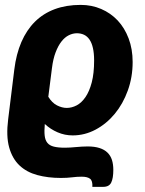

<svg xmlns="http://www.w3.org/2000/svg" viewBox="-20 -546 576 765"><path d="M172.5 -160.5Q187 -136.5 207 -126.2Q227 -116 246 -116Q266 -116 285.5 -126.2Q305 -136.5 320.5 -159Q336 -181.5 345.5 -217.5Q355 -253.5 355 -305Q355 -334 350.2 -354.8Q345.5 -375.5 336.5 -388.5Q327.5 -401.5 314.8 -407.5Q302 -413.5 286.5 -413.5Q270 -413.5 254 -405.5Q238 -397.5 224.8 -380.5Q211.5 -363.5 201.5 -337.2Q191.5 -311 187 -274.5ZM37 -269Q44.5 -330.5 65.2 -378.5Q86 -426.5 119.2 -459.5Q152.5 -492.5 198.2 -509.5Q244 -526.5 301.5 -526.5Q345.5 -526.5 383.2 -510.2Q421 -494 448.8 -464.5Q476.5 -435 492.5 -392.8Q508.5 -350.5 508.5 -299Q508.5 -238.5 489.2 -185.2Q470 -132 437 -92.2Q404 -52.5 360.8 -29.5Q317.5 -6.5 269.5 -6.5Q238 -6.5 209.5 -18.8Q181 -31 158.5 -52Q156 -24 158 -5.8Q160 12.5 168.8 23.2Q177.5 34 194.5 38.2Q211.5 42.5 239 42.5Q248.5 42.5 259.8 41.8Q271 41 282.8 40Q294.5 39 306.2 38.2Q318 37.5 329 37.5Q357 37.5 376.5 43.8Q396 50 408.2 62Q420.5 74 426 91.2Q431.5 108.5 431.5 131Q431.5 164 423.2 181.2Q415 198.5 391 198.5H348Q349.5 174.5 338.8 166.2Q328 158 305.5 158Q286.5 158 267.2 160.5Q248 163 222.5 163Q171 163 128.5 151.5Q86 140 57.5 113Q29 86 16.5 41.2Q4 -3.5 12.5 -70.5Z"/></svg>

Font: Lato ExtraBold
Style: Italic
Weight: 800
Italic angle: -7°
Designer: Lukasz Dziedzic with Adam Twardoch and Botio Nikoltchev
Foundry: tyPoland Lukasz Dziedzic
Version: Version 2.015; 2015-08-06; http://www.latofonts.com/